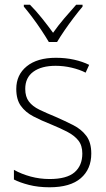

<svg xmlns="http://www.w3.org/2000/svg" viewBox="-20 -850 449 814"><path d="M367 -199Q367 -133 322.5 -94.5Q278 -56 190 -56Q142 -56 103 -66Q64 -76 39 -89V-130Q71 -112 110 -101.5Q149 -91 190 -91Q263 -91 296 -119.5Q329 -148 329 -199Q329 -233 312.5 -254Q296 -275 266.5 -290.5Q237 -306 198 -322Q155 -339 121.5 -356.5Q88 -374 68.5 -401Q49 -428 49 -473Q49 -533 93.5 -569Q138 -605 217 -605Q258 -605 294 -597Q330 -589 358 -575L343 -542Q318 -555 284 -563Q250 -571 216 -571Q156 -571 121.5 -546Q87 -521 87 -473Q87 -440 102.5 -419.5Q118 -399 147 -385Q176 -371 215 -355Q256 -337 290.5 -319.5Q325 -302 346 -274Q367 -246 367 -199ZM187 -672Q174 -694 155.5 -722Q137 -750 117 -776.5Q97 -803 81 -822V-830H107Q132 -805 158 -772.5Q184 -740 205 -711Q226 -741 251.5 -771Q277 -801 303 -830H330V-822Q313 -802 292.5 -775Q272 -748 253.5 -721Q235 -694 222 -672Z"/></svg>

Font: Noto Sans Malayalam UI SemiCondensed ExtraLight
Style: Regular
Weight: 200
Width: 4
Designer: Jelle Bosma - Monotype Design Team
Foundry: Monotype Imaging Inc.
Version: Version 2.104; ttfautohint (v1.8.4.7-5d5b)